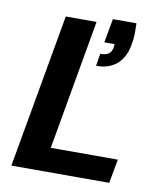

<svg xmlns="http://www.w3.org/2000/svg" viewBox="-82 -792 736 860"><g transform="rotate(10 286.0 -362.5)"><path d="M28 0 152 -700H292L188 -109H493L473 0ZM324 -506 333 -562Q357 -562 370 -570.5Q383 -579 387 -598L389 -616H342L362 -725H469Q470 -696 469.5 -673Q469 -650 464 -626Q454 -568 418.5 -537Q383 -506 324 -506Z"/></g></svg>

Font: DM Sans 9pt ExtraBold
Style: Italic
Weight: 800
Italic angle: -10°
Version: Version 4.004;gftools[0.9.30]